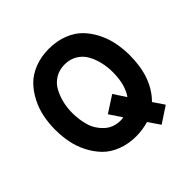

<svg xmlns="http://www.w3.org/2000/svg" viewBox="-198 -883 1123 1123"><g transform="rotate(-45 363.5 -321.5)"><path d="M364 12Q299 12 245.5 -9Q192 -30 157.5 -65.5Q123 -101 99 -148Q75 -195 65 -245.5Q55 -296 55 -350Q55 -404 65 -454.5Q75 -505 99 -552Q123 -599 157.5 -634.5Q192 -670 245.5 -691Q299 -712 364 -712Q429 -712 482.5 -691Q536 -670 570.5 -634.5Q605 -599 628.5 -552Q652 -505 662 -454.5Q672 -404 672 -350Q672 -167 570 -65L616 3L516 69L467 -3Q415 12 364 12ZM195 -350Q195 -292 210 -242Q225 -192 265 -155Q305 -118 364 -118Q376 -118 388 -121L337 -197L439 -263L489 -187Q532 -248 532 -350Q532 -393 523 -432Q514 -471 495.5 -505.5Q477 -540 443 -561Q409 -582 364 -582Q319 -582 284.5 -560.5Q250 -539 231.5 -503.5Q213 -468 204 -429.5Q195 -391 195 -350Z"/></g></svg>

Font: ReCut ExtraBold
Style: Regular
Weight: 800
Designer: Giant Group (for alternate capitals set)
Version: Version 2.002;FEAKit 1.0